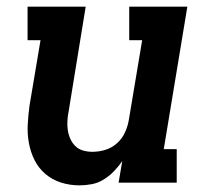

<svg xmlns="http://www.w3.org/2000/svg" viewBox="-20 -550 640 578"><path d="M219 8Q190 8 163.5 -0.5Q137 -9 116.5 -26.5Q96 -44 84 -68Q72 -92 67 -119.5Q62 -147 63.5 -175.5Q65 -204 69 -233L102 -429H63V-530H238L187 -217Q184 -202 183 -187.5Q182 -173 184 -159Q186 -145 191.5 -132.5Q197 -120 206.5 -110.5Q216 -101 229.5 -97Q243 -93 258 -93Q278 -93 297.5 -99Q317 -105 332.5 -119Q348 -133 356.5 -152Q365 -171 368 -190L408 -429H369V-530H544L473 -101H512V0H337L348 -65Q337 -49 323 -34.5Q309 -20 292 -9.5Q275 1 256 4.5Q237 8 219 8Z"/></svg>

Font: Iosevka Curly Slab ExObl
Style: Bold
Weight: 700
Width: 7
Italic angle: -9°
Monospace: yes
Designer: Belleve Invis
Foundry: Belleve Invis
Version: Version 11.0.0; ttfautohint (v1.8.3)